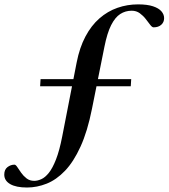

<svg xmlns="http://www.w3.org/2000/svg" viewBox="-80 -735 771 878"><path d="M103.5 -340.5 105.5 -373H520L518 -340.5ZM43.5 122.5Q-6.5 122.5 -33.5 106.8Q-60.5 91 -60.5 63.5Q-60.5 40.5 -45.8 29.2Q-31 18 -14 18Q-8 18 -0.8 29.2Q6.5 40.5 16.8 55Q27 69.5 41.5 80.8Q56 92 76.5 92Q92 92 109.2 84.2Q126.5 76.5 143.5 55.2Q160.5 34 176.2 -6.2Q192 -46.5 204.5 -111L270.5 -449Q284 -518 310.8 -568.2Q337.5 -618.5 374.8 -651Q412 -683.5 457 -699.2Q502 -715 551.5 -715Q593.5 -715 619.8 -706.2Q646 -697.5 658.2 -683.2Q670.5 -669 670.5 -652Q670.5 -633.5 657.5 -621.8Q644.5 -610 622.5 -610Q615.5 -610 606.8 -621.5Q598 -633 586.5 -648Q575 -663 559.2 -674.5Q543.5 -686 522 -686Q493.5 -686 470 -671Q446.5 -656 428.2 -620Q410 -584 397.5 -521L340.5 -237Q320 -134 288.2 -64.5Q256.5 5 217.2 46Q178 87 133.5 104.8Q89 122.5 43.5 122.5Z"/></svg>

Font: Newsreader 60pt Medium
Style: Regular
Weight: 500
Designer: Hugues Gentile
Foundry: Production Type
Version: Version 1.003